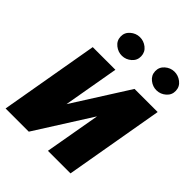

<svg xmlns="http://www.w3.org/2000/svg" viewBox="-215 -849 966 966"><g transform="rotate(45 268.0 -366.0)"><path d="M191.9 -231.9 379.9 -528.3H544.4L452.6 0H292L344.2 -297.4L155.8 0H-9.3L82.5 -528.3H243.7ZM144 -664.6Q143.1 -693.4 165 -712.4Q187 -731.4 214.4 -731.9Q241.7 -732.4 264.2 -714.8Q286.6 -697.3 287.6 -668.5Q288.6 -639.6 266.8 -620.6Q245.1 -601.6 217.3 -601.1Q190.4 -600.6 167.7 -618.4Q145 -636.2 144 -664.6ZM390.1 -664.6Q389.2 -693.4 410.9 -712.4Q432.6 -731.4 460 -731.9Q487.3 -732.4 510 -714.8Q532.7 -697.3 533.7 -668.5Q534.7 -639.6 512.9 -620.6Q491.2 -601.6 463.4 -601.1Q436.5 -600.6 413.8 -618.4Q391.1 -636.2 390.1 -664.6Z"/></g></svg>

Font: Roboto Black
Style: Italic
Weight: 900
Italic angle: -12°
Designer: Christian Robertson
Foundry: Google
Version: Version 3.0; 2020